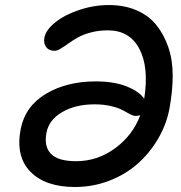

<svg xmlns="http://www.w3.org/2000/svg" viewBox="-20 -748 716 760"><path d="M276.9 -7.8Q159.2 -7.8 100.1 -68.6Q41 -129.4 62 -237.8Q80.1 -328.1 162.4 -377Q244.6 -425.8 358.9 -425.8Q431.6 -425.8 481.7 -405.8Q531.7 -385.7 550.8 -356.9Q570.3 -481.9 531.5 -554.9Q492.7 -627.9 407.2 -627.9Q371.1 -627.9 339.8 -619.6Q308.6 -611.3 287.6 -599.4Q266.6 -587.4 250 -575.4Q233.4 -563.5 219.7 -555.2Q206.1 -546.9 195.8 -546.9Q173.3 -546.9 162.4 -562.3Q151.4 -577.6 155.8 -599.1Q161.6 -629.9 199 -659.7Q236.3 -689.5 293.9 -708.7Q351.6 -728 411.1 -728Q472.2 -728 520 -707.5Q567.9 -687 598.1 -649.9Q628.4 -612.8 646 -561.8Q663.6 -510.7 663.6 -449.5Q663.6 -388.2 650.9 -318.8Q638.7 -254.4 605.2 -197.8Q571.8 -141.1 523.7 -98.9Q475.6 -56.6 411.4 -32.2Q347.2 -7.8 276.9 -7.8ZM164.1 -223.1Q153.3 -168 181.9 -138.9Q210.4 -109.9 280.8 -109.9Q366.2 -109.9 436 -161.4Q505.9 -212.9 535.2 -292Q526.4 -289.1 515.1 -289.1Q508.3 -289.1 494.6 -296.1Q481 -303.2 465.3 -312Q449.7 -320.8 419.9 -327.9Q390.1 -335 355 -335Q278.8 -335 226.3 -304.4Q173.8 -273.9 164.1 -223.1Z"/></svg>

Font: Shantell Sans Irregular Bouncy
Style: Italic
Weight: 500
Italic angle: -11.31°
Designer: Stephen Nixon, Anya Danilova, Shantell Martin
Foundry: Arrow Type
Version: Version 1.006;[9816181b4]